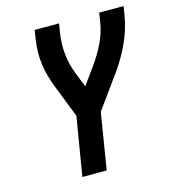

<svg xmlns="http://www.w3.org/2000/svg" viewBox="-109 -825 819 914"><g transform="rotate(-15 300.0 -367.5)"><path d="M184 0 232 -289 170 -447Q159 -475 150.5 -504.5Q142 -534 137.5 -564.5Q133 -595 133.5 -627Q134 -659 139 -691L146 -735H266L259 -691Q250 -637 256 -584Q262 -531 281 -484L309 -413L368 -495Q401 -540 425 -589.5Q449 -639 457 -691L464 -735H584L577 -691Q566 -624 536 -559Q506 -494 464 -436L349 -277L304 0Z"/></g></svg>

Font: Iosevka Curly Extended
Style: Bold Italic
Weight: 700
Width: 7
Italic angle: -9°
Monospace: yes
Designer: Belleve Invis
Foundry: Belleve Invis
Version: Version 11.1.0; ttfautohint (v1.8.3)